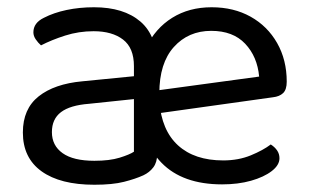

<svg xmlns="http://www.w3.org/2000/svg" viewBox="-20 -495 851 529"><path d="M592 13Q483 13 425 -46.5Q367 -106 367 -202Q367 -207 361.5 -217.5Q356 -228 356 -234Q356 -310 382 -363.5Q408 -417 454.5 -446Q501 -475 563 -475Q624 -475 670.5 -449Q717 -423 743.5 -376.5Q770 -330 770 -270Q770 -248 760 -238.5Q750 -229 732 -227L396 -180L392 -243L694 -284Q689 -339 655.5 -374.5Q622 -410 562 -410Q499 -410 459 -365.5Q419 -321 419 -238V-216Q425 -136 470.5 -94.5Q516 -53 595 -53Q637 -53 671 -67Q705 -81 726 -97Q737 -90 743.5 -80.5Q750 -71 750 -59Q750 -40 728.5 -23.5Q707 -7 671.5 3Q636 13 592 13ZM240 -52Q282 -52 309.5 -60.5Q337 -69 349 -77V-222L225 -209Q173 -205 148 -186Q123 -167 123 -131Q123 -94 152.5 -73Q182 -52 240 -52ZM240 14Q146 14 94.5 -23Q43 -60 43 -130Q43 -195 86.5 -229.5Q130 -264 207 -271L349 -285V-313Q349 -363 319 -386Q289 -409 238 -409Q197 -409 159.5 -397Q122 -385 93 -370Q85 -377 78.5 -386.5Q72 -396 72 -406Q72 -432 101 -446Q128 -460 163.5 -467.5Q199 -475 239 -475Q321 -475 367 -435.5Q413 -396 413 -313V-70Q413 -48 402.5 -34Q392 -20 375 -12Q353 -2 321.5 6Q290 14 240 14Z"/></svg>

Font: Baloo Paaji 2
Style: Regular
Weight: 400
Designer: Shuchita Grover, Noopur Datye and Ek Type
Foundry: Ek Type
Version: Version 1.700